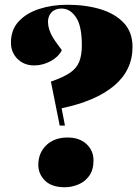

<svg xmlns="http://www.w3.org/2000/svg" viewBox="-20 -765 586 807"><path d="M194 -422Q246 -440 274 -459Q302 -478 313 -505.5Q324 -533 324 -575Q324 -657 299 -693Q274 -729 240 -729Q208 -729 193 -709Q178 -689 183 -657.5Q188 -626 213 -591L240 -554Q225 -525 192 -507.5Q159 -490 124 -490Q81 -490 53.5 -517.5Q26 -545 26 -586Q26 -640 58.5 -675Q91 -710 145 -727.5Q199 -745 263 -745Q341 -745 403 -726Q465 -707 501 -668Q537 -629 537 -568Q537 -470 460 -405Q383 -340 239 -310L253 -237H231ZM141 -72Q141 -122 174.5 -154.5Q208 -187 264 -187Q314 -187 343.5 -159.5Q373 -132 373 -91Q373 -51 355 -26Q337 -1 309 10.5Q281 22 252 22Q197 22 169 -6Q141 -34 141 -72Z"/></svg>

Font: Literata 72pt Black
Style: Italic
Weight: 900
Italic angle: -2°
Designer: Latin by Veronika Burian and Jose Scaglione. Greek by Irene Vlachou. Cyrillic by Vera Evstafieva
Foundry: TypeTogether
Version: Version 3.002